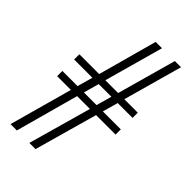

<svg xmlns="http://www.w3.org/2000/svg" viewBox="-226 -758 879 879"><g transform="rotate(45 213.5 -319.0)"><path d="M23.9 -257.1V-291H122.1L143.1 -366H24.9V-399.9H153.1L231.9 -687H272.9L193.1 -399.9H275.9L356 -687H396L315.9 -399.9H403.1V-366H306.9L285.9 -291H402.1V-257.1H275.9L189.9 49.1H149.9L236.1 -257.1H153.1L69.1 49.1H28.1L113 -257.1ZM163.1 -291H245.1L266.1 -366H184.1Z"/></g></svg>

Font: Linden Hill
Style: Regular
Weight: 400
Version: Version 1.202